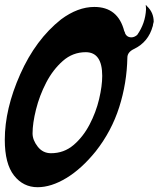

<svg xmlns="http://www.w3.org/2000/svg" viewBox="-49 -778 662 802"><path d="M108 4Q48 4 9.5 -45Q-29 -94 -29 -194Q-29 -323 35.5 -468Q100 -613 206 -697Q276 -749 345 -749Q444 -749 470 -648L474 -641L472 -643Q479 -622 500 -622Q512 -622 524 -632Q558 -680 561 -739Q561 -758 558 -758Q558 -758 559 -757Q562 -756 563 -755Q564 -753 565 -752Q593 -726 593 -687Q590 -677 589 -667V-669Q571 -602 510 -573Q483 -560 483 -537Q481 -431 449 -330.5Q417 -230 351 -146Q292 -73 228.5 -34.5Q165 4 108 4ZM164 -138Q218 -138 258 -172Q298 -206 325 -257.5Q352 -309 365 -364Q378 -419 378 -461Q378 -560 309 -560Q255 -560 213.5 -523.5Q172 -487 144 -433Q116 -379 101.5 -321Q87 -263 87 -221Q87 -193 108.5 -165.5Q130 -138 164 -138Z"/></svg>

Font: Bangerz
Style: Regular
Weight: 400
Designer: vernon adams
Foundry: Vernon Adams
Version: Version 2.10;February 7, 2025;FontCreator 13.0.0.2683 64-bit